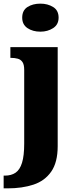

<svg xmlns="http://www.w3.org/2000/svg" viewBox="-45 -795 420 1055"><path d="M-25 240V170H-18Q17 170 40.5 154Q64 138 76 99.5Q88 61 88 -6V-411Q88 -440 78.5 -454Q69 -468 52.5 -472.5Q36 -477 16 -477H12V-536H272V8Q272 97 236.5 148Q201 199 139 219.5Q77 240 -3 240ZM177 -621Q135 -621 106 -640.5Q77 -660 77 -698Q77 -738 106 -756.5Q135 -775 177 -775Q217 -775 247 -756.5Q277 -738 277 -698Q277 -660 247 -640.5Q217 -621 177 -621Z"/></svg>

Font: Noto Serif Khmer SemiCondensed Black
Style: Regular
Weight: 900
Width: 4
Designer: Danh Hong and the Monotype Design Team
Foundry: Monotype Imaging Inc.
Version: Version 2.004